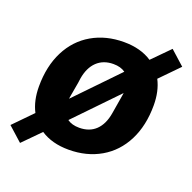

<svg xmlns="http://www.w3.org/2000/svg" viewBox="-133 -689 865 863"><g transform="rotate(20 300.0 -258.0)"><path d="M69 -92Q43 -142 43 -210Q43 -307 79.5 -379Q116 -451 182.5 -489.5Q249 -528 335 -528Q415 -528 469 -492L550 -574L618 -513L531 -424Q557 -374 557 -306Q557 -209 520.5 -137Q484 -65 417.5 -26.5Q351 12 265 12Q185 12 131 -24L50 58L-18 -3ZM206 -307Q205 -294 197 -251Q196 -244 194.5 -236.5Q193 -229 192 -223Q190 -207 189 -204L381 -403Q359 -419 324 -419Q276 -419 245.5 -390Q215 -361 206 -307ZM394 -209 407 -287Q407 -291 409 -299Q411 -311 411 -312L219 -113Q241 -97 276 -97Q325 -97 355 -126Q385 -155 394 -209Z"/></g></svg>

Font: iA Writer Mono V
Style: Regular
Weight: 400
Italic angle: -9.5°
Designer: Mike Abbink, Paul van der Laan, Pieter van Rosmalen
Foundry: Bold Monday
Version: Version 2.000